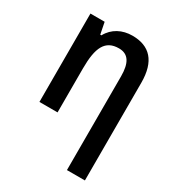

<svg xmlns="http://www.w3.org/2000/svg" viewBox="-188 -665 933 1018"><g transform="rotate(30 278.5 -155.5)"><path d="M323 -551C262 -551 208 -524 179 -470H172L158 -541H71V0H182V-270C182 -397 211 -457 295 -457C353 -457 378 -415 378 -334V240H488V-358C488 -490 429 -551 323 -551Z"/></g></svg>

Font: Noto Sans UI SemiCondensed Medium
Style: Regular
Weight: 500
Width: 4
Designer: Monotype Design Team
Foundry: Monotype Imaging Inc.
Version: Version 1.901